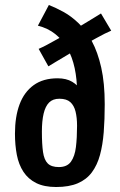

<svg xmlns="http://www.w3.org/2000/svg" viewBox="-20 -740 482 770"><path d="M205 10Q157 10 125 -6Q93 -22 74 -51Q55 -80 47.5 -119Q40 -158 40 -204Q40 -272 58.5 -321.5Q77 -371 115 -398.5Q153 -426 211 -426Q246 -426 269.5 -412Q293 -398 308.5 -373.5Q324 -349 336 -318L289 -236Q289 -268 283 -292.5Q277 -317 262 -330.5Q247 -344 218 -344Q192 -344 177 -329Q162 -314 155 -284.5Q148 -255 148 -212Q148 -162 152.5 -130.5Q157 -99 171.5 -84.5Q186 -70 216 -70Q249 -70 264.5 -91.5Q280 -113 284.5 -150.5Q289 -188 289 -235Q289 -245 289 -259Q289 -273 289 -299Q289 -325 289 -371Q289 -422 279.5 -466.5Q270 -511 250.5 -545.5Q231 -580 201.5 -603.5Q172 -627 132 -637L176 -720Q204 -709 235 -692Q266 -675 295.5 -646.5Q325 -618 348.5 -574.5Q372 -531 386 -469Q400 -407 400 -322Q400 -261 396 -210Q392 -159 381 -118.5Q370 -78 348.5 -49Q327 -20 292 -5Q257 10 205 10ZM174 -474 135 -544Q151 -551 168 -560Q185 -569 208 -582Q231 -595 262 -612Q277 -621 294.5 -631Q312 -641 329.5 -652Q347 -663 361.5 -671.5Q376 -680 385 -686L426 -617Q416 -613 400 -605Q384 -597 366 -587Q348 -577 330 -567Q312 -557 298 -548Q271 -532 247.5 -518Q224 -504 205.5 -493Q187 -482 174 -474Z"/></svg>

Font: Truculenta
Style: Bold
Weight: 700
Designer: Ivan Castro, Eva Sanz & Omnibus-Type Team
Foundry: Omnibus-Type
Version: Version 1.002